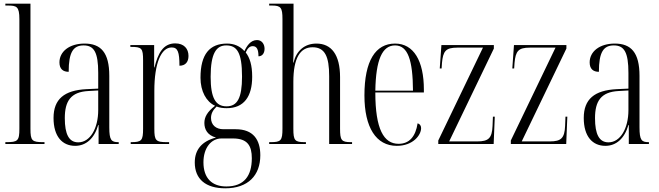

<svg xmlns="http://www.w3.org/2000/svg" viewBox="-20 -780 3571 1040"><path d="M9 0H221V-10H216C153 -10 145 -17 145 -83V-760H9V-750H22C70 -750 85 -745 85 -676V-83C85 -17 76 -10 14 -10H9Z M387 10C446 10 491 -30 512 -103H514V0H623V-10H621C583 -10 572 -21 572 -90V-369C572 -496 526 -544 438 -544C356 -544 302 -501 302 -442C302 -407 321 -391 352 -391C352 -498 377 -534 433 -534C489 -534 512 -497 512 -385V-300L448 -297C328 -291 270 -243 270 -141C270 -40 318 10 387 10ZM404 -9C354 -9 331 -52 331 -140C331 -232 363 -282 459 -287L512 -290V-184C512 -84 468 -9 404 -9Z M688 0H896V-10H885C824 -10 816 -18 816 -83V-288C816 -438 853 -523 910 -523C943 -523 952 -498 952 -424C984 -424 1001 -444 1001 -477C1001 -516 977 -545 929 -545C863 -545 835 -489 817 -415H815V-536H686V-526H689C748 -526 755 -519 755 -453V-83C755 -18 747 -10 689 -10H688Z M1200 240C1324 240 1390 170 1390 61C1390 -23 1352 -80 1257 -80H1190C1150 -80 1123 -103 1123 -141C1123 -162 1131 -181 1153 -203C1170 -196 1191 -194 1208 -194C1302 -194 1346 -258 1346 -364C1346 -428 1333 -467 1311 -496C1321 -519 1333 -530 1349 -530C1371 -530 1380 -512 1380 -475C1400 -475 1413 -491 1413 -516C1413 -540 1399 -563 1372 -563C1337 -563 1316 -530 1304 -503C1280 -530 1248 -544 1210 -544C1116 -544 1066 -487 1066 -359C1066 -286 1097 -229 1145 -207C1103 -175 1087 -146 1087 -114C1087 -79 1104 -47 1150 -35C1074 -15 1035 30 1035 100C1035 190 1094 240 1200 240ZM1207 -204C1148 -204 1121 -249 1121 -364C1121 -492 1152 -534 1205 -534C1263 -534 1291 -497 1291 -365C1291 -248 1265 -204 1207 -204ZM1206 230C1129 230 1082 186 1082 99C1082 22 1123 -30 1180 -30H1242C1321 -30 1344 10 1344 77C1344 172 1303 230 1206 230Z M1438 0H1637V-10H1632C1577 -10 1569 -18 1569 -83V-337C1569 -466 1606 -524 1673 -524C1740 -524 1763 -474 1763 -367V0H1887V-10H1880C1829 -10 1822 -21 1822 -83V-362C1822 -484 1775 -544 1694 -544C1629 -544 1585 -504 1570 -441H1568C1570 -485 1570 -491 1570 -506V-760H1438V-750H1453C1501 -750 1510 -739 1510 -677V-84C1510 -18 1502 -10 1445 -10H1438Z M2129 10C2217 10 2261 -48 2261 -86C2261 -99 2254 -109 2242 -112C2231 -40 2197 -1 2139 -1C2059 -1 2013 -80 2013 -279H2276V-295C2276 -450 2221 -544 2120 -544C2014 -544 1954 -451 1954 -263C1954 -90 2017 10 2129 10ZM2217 -289H2013C2016 -456 2050 -534 2120 -534C2190 -534 2216 -453 2217 -289Z M2354 0H2654L2660 -148H2650L2648 -98C2645 -32 2627 -14 2565 -14H2413L2655 -517V-536H2371L2362 -409H2372L2374 -439C2380 -503 2394 -522 2457 -522H2596L2354 -19Z M2747 0H3047L3053 -148H3043L3041 -98C3038 -32 3020 -14 2958 -14H2806L3048 -517V-536H2764L2755 -409H2765L2767 -439C2773 -503 2787 -522 2850 -522H2989L2747 -19Z M3259 10C3318 10 3363 -30 3384 -103H3386V0H3495V-10H3493C3455 -10 3444 -21 3444 -90V-369C3444 -496 3398 -544 3310 -544C3228 -544 3174 -501 3174 -442C3174 -407 3193 -391 3224 -391C3224 -498 3249 -534 3305 -534C3361 -534 3384 -497 3384 -385V-300L3320 -297C3200 -291 3142 -243 3142 -141C3142 -40 3190 10 3259 10ZM3276 -9C3226 -9 3203 -52 3203 -140C3203 -232 3235 -282 3331 -287L3384 -290V-184C3384 -84 3340 -9 3276 -9Z"/></svg>

Font: Noto Serif Display ExtraCondensed Light
Style: Regular
Weight: 300
Width: 2
Designer: Monotype Design Team
Foundry: Monotype Imaging Inc.
Version: Version 2.009